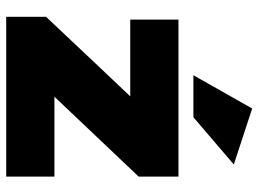

<svg xmlns="http://www.w3.org/2000/svg" viewBox="-124 -688 812 603"><g transform="rotate(90 281.5 -386.0)"><path d="M215.8 -587.9Q249 -587.9 347.7 -587.9Q384.8 -620.1 496.1 -714.8Q452.1 -729.5 320.3 -772.5Q293.9 -725.6 215.8 -587.9ZM32.2 0Q157.2 0 534.2 0Q534.2 -38.1 534.2 -151.4Q471.7 -151.4 283.2 -151.4Q345.7 -216.8 534.2 -416Q534.2 -447.3 534.2 -541Q411.1 -541 41 -541Q41 -502.9 41 -389.6Q101.6 -389.6 282.2 -389.6Q219.7 -324.2 32.2 -125Q32.2 -93.8 32.2 0Z"/></g></svg>

Font: Big-Shock
Style: Black
Weight: 400